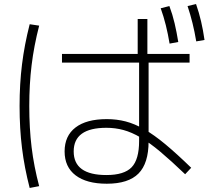

<svg xmlns="http://www.w3.org/2000/svg" viewBox="-20 -875 1040 951"><path d="M509 35Q409 35 354.5 -6.5Q300 -48 300 -125Q300 -202 354 -243.5Q408 -285 509 -285Q558 -285 602.5 -273.5Q647 -262 695 -234.5Q743 -207 799 -160.5Q855 -114 927 -44L897 -12Q827 -79 774 -123.5Q721 -168 676.5 -194Q632 -220 591.5 -231Q551 -242 507 -242Q345 -242 345 -125Q345 -8 507 -8Q595 -8 632 -46.5Q669 -85 669 -177V-587H662V-781H710V-587H716V-175Q716 -66 666 -15.5Q616 35 509 35ZM127 56Q101 -44 89 -141.5Q77 -239 77 -350Q77 -459 89 -556Q101 -653 127 -755L174 -748Q148 -647 136.5 -552Q125 -457 125 -350Q125 -241 136.5 -146Q148 -51 174 47ZM287 -565V-608H919V-565ZM820 -659Q812 -707 801.5 -749.5Q791 -792 776 -834L819 -845Q835 -802 845 -759Q855 -716 863 -667ZM952 -670Q944 -718 933.5 -760.5Q923 -803 909 -845L951 -855Q966 -812 976 -769Q986 -726 993 -677Z"/></svg>

Font: M PLUS 1 Code Light
Style: Regular
Weight: 300
Designer: Coji Morishita
Foundry: UNDERFOREST DESIGN
Version: Version 1.002